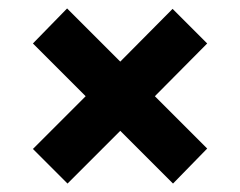

<svg xmlns="http://www.w3.org/2000/svg" viewBox="-20 -554 569 455"><path d="M140 -119 58 -201 183 -326 58 -451 139 -534 265 -408 389 -533 471 -451 347 -326 471 -202 390 -119 265 -244Z"/></svg>

Font: Bricolage Grotesque 12pt Bricolage Grotesque 10pt Regular
Style: Bold
Weight: 700
Designer: Mathieu Triay
Foundry: Atelier Triay
Version: Version 1.001; ttfautohint (v1.8.4.7-5d5b);gftools[0.9.33.de